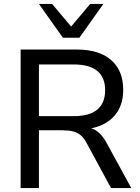

<svg xmlns="http://www.w3.org/2000/svg" viewBox="-20 -957 713 977"><path d="M85 0V-705H370Q484 -705 545.5 -651.5Q607 -598 607 -500Q607 -436 579 -390.5Q551 -345 498 -321Q445 -297 370 -297L380 -311H402Q442 -311 471.5 -291Q501 -271 524 -227L648 0H545L423 -225Q409 -253 391.5 -268Q374 -283 351.5 -288.5Q329 -294 298 -294H178V0ZM178 -366H355Q435 -366 475 -399.5Q515 -433 515 -498Q515 -563 475 -596Q435 -629 355 -629H178ZM300 -765 178 -937H245L342 -822L439 -937H506L384 -765Z"/></svg>

Font: Nunito Sans 12pt ExtraLight 12pt Medium
Style: Regular
Weight: 500
Version: Version 3.101;gftools[0.9.27]